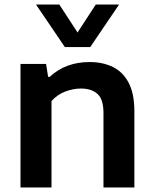

<svg xmlns="http://www.w3.org/2000/svg" viewBox="-20 -828 679 848"><path d="M70.5 0V-545.5H183.5L192.5 -488.5H199.5Q269.5 -554 376 -554Q434 -554 478.5 -532.2Q523 -510.5 548.2 -462.5Q573.5 -414.5 573.5 -336V0H437V-329Q437 -389.5 410.5 -413.2Q384 -437 337.5 -437Q304 -437 268.5 -423.8Q233 -410.5 207.5 -381.5V0ZM266.5 -620 139 -808H242L322.5 -684.5L403 -808H506L378.5 -620Z"/></svg>

Font: Encode Sans SmExp SmBold
Style: Regular
Weight: 600
Width: 6
Designer: Multiple Designers
Foundry: Impallari Type
Version: Version 3.002; ttfautohint (v1.8.3) -l 8 -r 50 -G 200 -x 14 